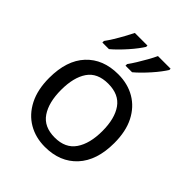

<svg xmlns="http://www.w3.org/2000/svg" viewBox="-214 -895 1033 1033"><g transform="rotate(45 302.5 -378.0)"><path d="M551 -269Q551 -136 483.5 -63Q416 10 301 10Q230 10 174.5 -22.5Q119 -55 87 -117.5Q55 -180 55 -269Q55 -402 122 -474Q189 -546 304 -546Q377 -546 432.5 -513.5Q488 -481 519.5 -419.5Q551 -358 551 -269ZM146 -269Q146 -174 183.5 -118.5Q221 -63 303 -63Q384 -63 422 -118.5Q460 -174 460 -269Q460 -364 422 -418Q384 -472 302 -472Q220 -472 183 -418Q146 -364 146 -269ZM482 -756Q474 -743 459 -723Q444 -703 424.5 -681Q405 -659 385.5 -639.5Q366 -620 349 -606H299V-618Q313 -637 329 -663Q345 -689 360.5 -716.5Q376 -744 386 -766H482ZM306 -756Q298 -743 283 -723Q268 -703 248.5 -681Q229 -659 209.5 -639.5Q190 -620 173 -606H123V-618Q137 -637 153 -663Q169 -689 184 -716.5Q199 -744 210 -766H306Z"/></g></svg>

Font: Noto Sans Kawi
Style: Regular
Weight: 400
Designer: Fadhl Haqq
Version: Version 1.000